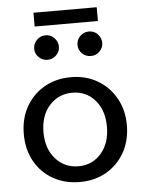

<svg xmlns="http://www.w3.org/2000/svg" viewBox="-55 -821 660 874"><g transform="rotate(-5 275.0 -384.0)"><path d="M275 9Q206 9 152.5 -21.5Q99 -52 69 -106Q39 -160 39 -230Q39 -300 69 -354Q99 -408 152.5 -439Q206 -470 275 -470Q343 -470 396 -439Q449 -408 479.5 -354Q510 -300 510 -230Q510 -160 479.5 -106Q449 -52 396 -21.5Q343 9 275 9ZM275 -63Q338 -63 378.5 -109.5Q419 -156 419 -231Q419 -307 378.5 -353Q338 -399 275 -399Q212 -399 170.5 -353Q129 -307 129 -231Q129 -156 170 -109.5Q211 -63 275 -63ZM177 -558Q153 -558 136.5 -574.5Q120 -591 120 -613Q120 -636 136.5 -653Q153 -670 177 -670Q200 -670 216.5 -653Q233 -636 233 -613Q233 -591 216.5 -574.5Q200 -558 177 -558ZM375 -558Q351 -558 334.5 -574Q318 -590 318 -613Q318 -637 334.5 -653.5Q351 -670 375 -670Q399 -670 415 -653Q431 -636 431 -613Q431 -591 414.5 -574.5Q398 -558 375 -558ZM131 -714V-777H420V-714Z"/></g></svg>

Font: Inconsolata SemiExpanded Medium
Style: Regular
Weight: 500
Width: 6
Monospace: yes
Designer: Raph Levien, Cyreal, Brenton Simpson
Foundry: Raph Levien, Cyreal, Google
Version: Version 3.001; ttfautohint (v1.8.2.53-6de2)